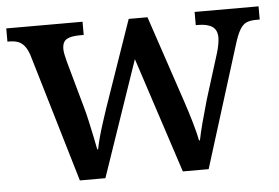

<svg xmlns="http://www.w3.org/2000/svg" viewBox="-43 -594 947 652"><g transform="rotate(-5 430.0 -268.0)"><path d="M74 -438Q67 -459 57.5 -470.5Q48 -482 35.5 -486.5Q23 -491 3 -491H0V-536H260V-491H247Q217 -491 202 -482.5Q187 -474 187 -449Q187 -441 189.5 -429Q192 -417 195 -406L239 -248Q246 -224 252 -196Q258 -168 263.5 -142.5Q269 -117 272 -100H275Q278 -117 284 -139Q290 -161 298 -186Q306 -211 314 -235L417 -532H481L580 -237Q586 -219 592 -200Q598 -181 603.5 -162Q609 -143 613 -127Q617 -111 619 -100H622Q627 -125 635.5 -157.5Q644 -190 657 -235L706 -392Q710 -405 712.5 -419.5Q715 -434 715 -442Q715 -468 698.5 -479.5Q682 -491 649 -491H642V-536H860V-491H847Q828 -491 815 -485.5Q802 -480 792 -463Q782 -446 772 -413L643 0H555L426 -394L291 0H204Z"/></g></svg>

Font: Noto Serif Gujarati Medium
Style: Regular
Weight: 500
Version: Version 2.102